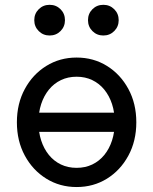

<svg xmlns="http://www.w3.org/2000/svg" viewBox="-20 -752 624 782"><path d="M85 -293V-214.8H478.5V-293ZM136.7 -253.9Q136.7 -294.4 147.7 -328.1Q158.7 -361.8 179.2 -387Q199.7 -412.1 228.3 -425.8Q256.8 -439.5 292 -439.5Q327.1 -439.5 355.7 -425.8Q384.3 -412.1 404.8 -387Q425.3 -361.8 436.3 -328.1Q447.3 -294.4 447.3 -253.9Q447.3 -213.9 436.3 -179.9Q425.3 -146 404.8 -120.8Q384.3 -95.7 355.7 -82Q327.1 -68.4 292 -68.4Q256.8 -68.4 228.3 -82Q199.7 -95.7 179.2 -120.8Q158.7 -146 147.7 -179.9Q136.7 -213.9 136.7 -253.9ZM48.8 -253.9Q48.8 -177.7 81.1 -118.2Q113.3 -58.6 168.5 -24.4Q223.6 9.8 292 9.8Q360.8 9.8 415.8 -24.4Q470.7 -58.6 502.9 -118.2Q535.2 -177.7 535.2 -253.9Q535.2 -330.1 502.9 -389.6Q470.7 -449.2 415.8 -483.4Q360.8 -517.6 292 -517.6Q223.6 -517.6 168.5 -483.4Q113.3 -449.2 81.1 -389.6Q48.8 -330.1 48.8 -253.9ZM338.4 -669.9Q338.4 -643.6 356.4 -625.5Q374.5 -607.4 400.9 -607.4Q427.2 -607.4 445.3 -625.5Q463.4 -643.6 463.4 -669.9Q463.4 -696.3 445.3 -714.4Q427.2 -732.4 400.9 -732.4Q374.5 -732.4 356.4 -714.4Q338.4 -696.3 338.4 -669.9ZM119.6 -669.9Q119.6 -643.6 137.7 -625.5Q155.8 -607.4 182.1 -607.4Q208.5 -607.4 226.6 -625.5Q244.6 -643.6 244.6 -669.9Q244.6 -696.3 226.6 -714.4Q208.5 -732.4 182.1 -732.4Q155.8 -732.4 137.7 -714.4Q119.6 -696.3 119.6 -669.9Z"/></svg>

Font: Giphurs
Style: Regular
Weight: 400
Version: Version 2.010